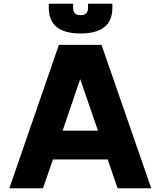

<svg xmlns="http://www.w3.org/2000/svg" viewBox="-20 -1007 859 1027"><path d="M30 0ZM556 -154H263L210 0H30L295 -767H523L789 0H609ZM504 -308 409 -584 315 -308ZM241 -965V-987H371V-969Q371 -946 380.5 -936Q390 -926 411 -926Q432 -926 441.5 -936Q451 -946 451 -969V-987H581V-965Q581 -828 411 -828Q241 -828 241 -965Z"/></svg>

Font: Biryani Heavy
Style: Regular
Weight: 900
Designer: Dan Reynolds and Mathieu Réguer
Foundry: Dan Reynolds and Mathieu Réguer
Version: Version 1.003; ttfautohint (v1.1) -l 5 -r 5 -G 72 -x 0 -D la